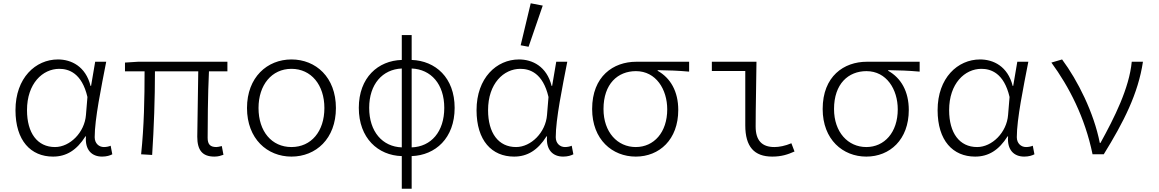

<svg xmlns="http://www.w3.org/2000/svg" viewBox="-20 -937 7040 1166"><path d="M74 -268C74 -83 167 14 302 14C383 14 446 -25 499 -109H502C495 -26 538 14 600 14C628 14 649 7 662 0L652 -52C641 -47 625 -44 611 -44C581 -44 555 -66 555 -104C555 -214 595 -407 625 -562H558L533 -415H530C500 -535 412 -576 332 -576C196 -576 74 -464 74 -268ZM502 -239C494 -133 405 -44 314 -44C207 -44 144 -129 144 -268C144 -430 239 -519 340 -519C397 -519 477 -494 511 -348Z M1178 -107C1178 -26 1208 14 1282 14C1307 14 1322 8 1337 3L1327 -50C1310 -46 1301 -44 1294 -44C1257 -44 1241 -60 1241 -100C1241 -166 1242 -365 1249 -504H1361V-562H818L739 -557V-504H858C858 -342 855 -171 837 0L904 4C915 -166 921 -337 921 -504H1184C1183 -370 1178 -174 1178 -107Z M1480 -281C1480 -94 1603 14 1750 14C1898 14 2020 -94 2020 -281C2020 -468 1898 -576 1750 -576C1603 -576 1480 -468 1480 -281ZM1950 -281C1950 -139 1870 -44 1750 -44C1630 -44 1550 -139 1550 -281C1550 -421 1630 -519 1750 -519C1870 -519 1950 -421 1950 -281Z M2741 -282C2741 -466 2624 -568 2480 -573V-724H2420V-573C2276 -569 2159 -466 2159 -282C2159 -98 2276 7 2420 11V209H2480V11C2624 6 2741 -98 2741 -282ZM2222 -282C2222 -426 2303 -516 2420 -521V-42C2303 -46 2222 -137 2222 -282ZM2480 -42V-521C2598 -516 2678 -426 2678 -282C2678 -137 2598 -46 2480 -42Z M3142 -662 3190 -653 3276 -903 3203 -917ZM2874 -268C2874 -83 2967 14 3102 14C3183 14 3246 -25 3299 -109H3302C3295 -26 3338 14 3400 14C3428 14 3449 7 3462 0L3452 -52C3441 -47 3425 -44 3411 -44C3381 -44 3355 -66 3355 -104C3355 -214 3395 -407 3425 -562H3358L3333 -415H3330C3300 -535 3212 -576 3132 -576C2996 -576 2874 -464 2874 -268ZM3302 -239C3294 -133 3205 -44 3114 -44C3007 -44 2944 -129 2944 -268C2944 -430 3039 -519 3140 -519C3197 -519 3277 -494 3311 -348Z M3576 -275C3576 -89 3699 14 3841 14C3984 14 4099 -89 4099 -269C4099 -382 4052 -463 3974 -507V-511C4041 -510 4098 -508 4165 -502V-562H3844C3705 -562 3576 -474 3576 -275ZM4032 -273C4032 -133 3951 -44 3841 -44C3730 -44 3645 -134 3645 -275C3645 -428 3732 -505 3842 -505C3964 -505 4032 -394 4032 -273Z M4506 -176C4506 -46 4560 14 4670 14C4726 14 4765 1 4805 -17L4786 -67C4748 -51 4712 -44 4683 -44C4608 -44 4569 -83 4569 -169C4569 -292 4573 -431 4574 -562H4303V-506H4506Z M4976 -275C4976 -89 5099 14 5241 14C5384 14 5499 -89 5499 -269C5499 -382 5452 -463 5374 -507V-511C5441 -510 5498 -508 5565 -502V-562H5244C5105 -562 4976 -474 4976 -275ZM5432 -273C5432 -133 5351 -44 5241 -44C5130 -44 5045 -134 5045 -275C5045 -428 5132 -505 5242 -505C5364 -505 5432 -394 5432 -273Z M5674 -268C5674 -83 5767 14 5902 14C5983 14 6046 -25 6099 -109H6102C6095 -26 6138 14 6200 14C6228 14 6249 7 6262 0L6252 -52C6241 -47 6225 -44 6211 -44C6181 -44 6155 -66 6155 -104C6155 -214 6195 -407 6225 -562H6158L6133 -415H6130C6100 -535 6012 -576 5932 -576C5796 -576 5674 -464 5674 -268ZM6102 -239C6094 -133 6005 -44 5914 -44C5807 -44 5744 -129 5744 -268C5744 -430 5839 -519 5940 -519C5997 -519 6077 -494 6111 -348Z M6365 -557C6472 -411 6569 -224 6615 0H6683C6804 -196 6892 -368 6921 -562H6853C6838 -402 6747 -221 6663 -69H6659C6623 -253 6525 -448 6430 -576Z"/></svg>

Font: Kawkab Mono Light
Style: Regular
Weight: 300
Monospace: yes
Designer: Abdullah Arif
Foundry: Abdullah Arif
Version: Version 1.000;PS 000.500;hotconv 1.0.88;makeotf.lib2.5.64775